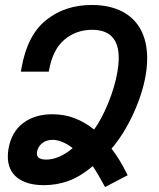

<svg xmlns="http://www.w3.org/2000/svg" viewBox="-20 -745 640 773"><path d="M353.5 -76Q304 -34.5 256.8 -17Q209.5 0.5 156.5 0.5Q88.5 0.5 50 -29.2Q11.5 -59 11.5 -115Q11.5 -130.5 14.5 -147.5Q26.5 -214.5 73.5 -249.8Q120.5 -285 190.5 -285Q239.5 -285 280.8 -269Q322 -253 359 -223.5Q389.5 -266 415.8 -330.2Q442 -394.5 452.5 -454.5Q458 -486 458 -511.5Q458 -625 351 -625Q286 -625 239 -585Q192 -545 177.5 -462L176.5 -456.5H64L66.5 -470.5Q89.5 -603 165.5 -664Q241.5 -725 349.5 -725Q419 -725 469.2 -700Q519.5 -675 546 -626.8Q572.5 -578.5 572.5 -510.5Q572.5 -475.5 566 -439.5Q553 -365.5 515.8 -285Q478.5 -204.5 429 -146.5Q460.5 -107 494 -39.5L403 8Q373.5 -46.5 353.5 -76ZM272.5 -148.5Q254.5 -163.5 232.5 -172.8Q210.5 -182 191.5 -182Q167.5 -182 150.2 -168.8Q133 -155.5 129 -133.5Q128.5 -131 128.5 -127Q128.5 -102.5 166 -102.5Q217.5 -102.5 272.5 -148.5Z"/></svg>

Font: JuliaMono SemiBoldItalic
Style: Regular
Weight: 600
Italic angle: -9°
Monospace: yes
Designer: cormullion
Foundry: corm
Version: Version 0.049; ttfautohint (v1.8.4)